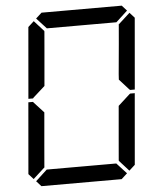

<svg xmlns="http://www.w3.org/2000/svg" viewBox="-64 -1055 943 1111"><g transform="rotate(-5 408.0 -500.0)"><path d="M185 -969 219 -1000H685L713 -969L646 -907H626H490H398H262H242ZM684 -485 689 -489H716L680 -76L646 -45L590 -107V-113L599 -218L617 -424ZM631 -31 597 0H131L103 -31L170 -93H190H326H418H554H574ZM726 -955 754 -924 718 -510H691L686 -514L631 -575L633 -607L649 -782L658 -887V-893ZM131 -515 127 -510H100L136 -924L170 -955L226 -893V-887L217 -782L199 -576ZM90 -45 62 -76 98 -490H125L129 -485L185 -424L167 -218L158 -113V-107Z"/></g></svg>

Font: DSEG14 Classic
Style: Italic
Weight: 400
Italic angle: -5°
Designer: Keshikan(Twitter:@keshinomi_88pro)
Version: Version 0.46